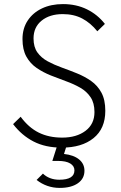

<svg xmlns="http://www.w3.org/2000/svg" viewBox="-20 -712 593 939"><path d="M282 10Q202 10 144 -20Q86 -50 44 -105L81 -141Q120 -88 169.5 -63.5Q219 -39 284 -39Q354 -39 398 -72Q442 -105 442 -164Q442 -208 423 -236.5Q404 -265 372.5 -283Q341 -301 303.5 -314.5Q266 -328 228.5 -343Q191 -358 159.5 -379.5Q128 -401 109 -435Q90 -469 90 -521Q90 -573 115.5 -611.5Q141 -650 185.5 -671Q230 -692 288 -692Q353 -692 405 -666.5Q457 -641 493 -595L456 -559Q423 -600 382 -621.5Q341 -643 287 -643Q223 -643 183.5 -611Q144 -579 144 -524Q144 -482 163 -455.5Q182 -429 213.5 -412Q245 -395 282.5 -381.5Q320 -368 357 -353Q394 -338 425.5 -316Q457 -294 476 -259Q495 -224 495 -170Q495 -83 437.5 -36.5Q380 10 282 10ZM272 207Q240 207 211.5 197Q183 187 159 168L190 137Q204 151 224.5 159Q245 167 270 167Q344 167 344 121Q344 100 323.5 87.5Q303 75 264 75H236L263 -10H309L293 41Q340 46 366.5 67.5Q393 89 393 123Q393 162 360.5 184.5Q328 207 272 207Z"/></svg>

Font: Outfit ExtraLight
Style: Regular
Weight: 200
Designer: Rodrigo Fuenzalida
Foundry: fragTYPE
Version: Version 1.100; ttfautohint (v1.8.4.7-5d5b);gftools[0.9.27]